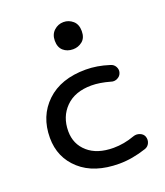

<svg xmlns="http://www.w3.org/2000/svg" viewBox="-120 -706 686 797"><g transform="rotate(-20 222.5 -307.0)"><path d="M271 9Q161 9 98.5 -47Q36 -103 36 -190Q36 -286 99 -346Q162 -406 272 -406Q322 -406 375 -389Q390 -385 397 -372Q404 -359 400 -346Q396 -332 382 -325Q368 -318 354 -323Q308 -336 272 -336Q199 -336 158 -295Q117 -254 117 -190Q117 -133 158 -97Q199 -61 271 -61Q317 -61 364 -78Q378 -83 392.5 -77.5Q407 -72 412 -59Q417 -44 411 -30.5Q405 -17 391 -12Q328 9 271 9ZM253 -503Q227 -503 210 -518Q193 -533 193 -562Q193 -590 211 -606.5Q229 -623 253 -623Q276 -623 294 -607.5Q312 -592 312 -562Q312 -532 294 -517.5Q276 -503 253 -503Z"/></g></svg>

Font: Hoogli Semibold
Style: Regular
Weight: 600
Designer: Anand Singh Naorem
Foundry: Brand New Type
Version: Version 1.00 b007